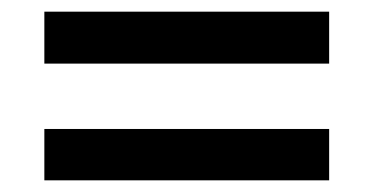

<svg xmlns="http://www.w3.org/2000/svg" viewBox="-20 -452 640 329"><path d="M56 -343V-432H544V-343ZM56 -143V-231H544V-143Z"/></svg>

Font: Nunito Sans 11pt
Style: Bold
Weight: 700
Version: Version 3.101;gftools[0.9.27]